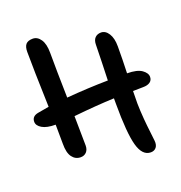

<svg xmlns="http://www.w3.org/2000/svg" viewBox="-144 -900 1010 1069"><g transform="rotate(-20 361.0 -366.0)"><path d="M192.9 -64Q161.6 -64 142.6 -89.6Q123.5 -115.2 124 -168.9Q124 -246.1 123 -282.2Q70.8 -282.2 43.5 -298.6Q16.1 -314.9 16.1 -337.9Q16.1 -371.1 55.2 -377.9Q111.8 -388.2 120.1 -389.2Q112.8 -621.1 112.8 -716.8Q112.8 -748 125.5 -762Q138.2 -775.9 166 -775.9Q193.8 -775.9 212.4 -748.5Q231 -721.2 231 -668.9Q231 -569.8 234.9 -401.9Q363.3 -412.6 480 -414.1Q481 -447.3 483.4 -521.2Q485.8 -595.2 485.8 -623Q485.8 -650.4 499.3 -664.3Q512.7 -678.2 535.2 -678.2Q561.5 -678.2 579.3 -650.1Q597.2 -622.1 597.2 -574.2Q597.2 -496.6 594.2 -415Q653.3 -414.6 680.7 -395.3Q708 -376 708 -353Q708 -333.5 693.4 -322.8Q678.7 -312 651.9 -312Q610.8 -312 591.8 -311Q590.8 -285.2 590.8 -237.8Q591.3 -214.8 592.3 -193.4Q593.3 -171.9 595.7 -143.6Q598.1 -115.2 599.4 -104Q600.6 -92.8 605 -54.7Q609.4 -16.6 609.9 -11.2Q612.8 15.1 601.3 29.5Q589.8 43.9 568.8 43.9Q519 43.9 498.5 -29.5Q478 -103 478 -276.9V-309.1Q375.5 -305.2 237.8 -291Q240.2 -143.6 240.2 -116.2Q240.2 -92.3 227.1 -78.1Q213.9 -64 192.9 -64Z"/></g></svg>

Font: Shantell Sans Irregular Bouncy
Style: Regular
Weight: 500
Designer: Stephen Nixon, Anya Danilova, Shantell Martin
Foundry: Arrow Type
Version: Version 1.006;[9816181b4]